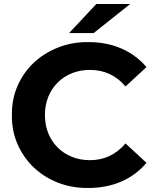

<svg xmlns="http://www.w3.org/2000/svg" viewBox="-20 -921 773 953"><path d="M39 -350Q38 -428 67 -494.5Q96 -561 147.5 -609.5Q199 -658 269 -685.5Q339 -713 419 -712Q510 -712 583 -680Q656 -648 707 -588L603 -492Q533 -574 427 -574Q378 -574 337 -557.5Q296 -541 266 -511Q236 -481 219.5 -440Q203 -399 203 -350Q203 -301 219.5 -260Q236 -219 266 -189Q296 -159 337 -142.5Q378 -126 427 -126Q532 -126 603 -209L707 -113Q656 -52 582.5 -20Q509 12 418 12Q338 13 268.5 -14Q199 -41 147.5 -90Q96 -139 67 -205.5Q38 -272 39 -350ZM458 -901H626L445 -757H323Z"/></svg>

Font: CMG Sans
Style: Bold
Weight: 700
Designer: Julieta Ulanovsky
Foundry: Julieta Ulanovsky
Version: Version 7.200